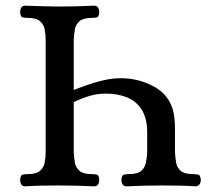

<svg xmlns="http://www.w3.org/2000/svg" viewBox="-20 -654 747 677"><path d="M312 -634Q322 -634 326 -627Q330 -620 330 -612Q329 -595 322.5 -593Q316 -591 305 -591Q274 -591 260.5 -579.5Q247 -568 244 -550.5Q241 -533 240 -514V-337Q287 -355 314.5 -363Q342 -371 359.5 -374Q377 -377 394 -378Q450 -380 497 -361Q544 -342 566 -313Q580 -296 588.5 -270.5Q597 -245 597 -197V-117Q598 -98 601 -80.5Q604 -63 617.5 -51.5Q631 -40 662 -40Q673 -40 680 -38Q687 -36 688 -19Q688 -11 683.5 -4Q679 3 670 3Q638 1 609.5 0.5Q581 0 551 0Q491 0 426 3Q416 3 412 -4Q408 -11 408 -19Q409 -36 416 -38Q423 -40 433 -40Q465 -40 478 -51.5Q491 -63 494.5 -80.5Q498 -98 499 -117V-186Q499 -237 479.5 -267.5Q460 -298 427 -311Q394 -324 353 -324Q324 -324 296.5 -316Q269 -308 240 -294V-117Q241 -98 244 -80.5Q247 -63 260.5 -51.5Q274 -40 305 -40Q316 -40 322.5 -38Q329 -36 330 -19Q330 -11 326 -4Q322 3 312 3Q248 0 187 0Q158 0 129.5 0.5Q101 1 69 3Q59 3 55 -4Q51 -11 51 -19Q52 -36 59 -38Q66 -40 76 -40Q108 -40 121 -51.5Q134 -63 137.5 -80.5Q141 -98 141 -117V-514Q141 -533 137.5 -550.5Q134 -568 121 -579.5Q108 -591 76 -591Q66 -591 59 -593Q52 -595 51 -612Q51 -620 55 -627Q59 -634 69 -634Q101 -633 130 -632Q159 -631 189 -631Q248 -631 312 -634Z"/></svg>

Font: Alice
Style: Regular
Weight: 400
Designer: Ksenia Yerulevich
Foundry: Cyreal (http://www.cyreal.org/)
Version: Version 2.003; ttfautohint (v1.8.3)